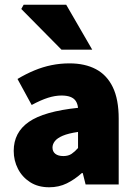

<svg xmlns="http://www.w3.org/2000/svg" viewBox="-20 -780 576 812"><path d="M188 12Q141 12 107.5 -9.5Q74 -31 56 -66Q38 -101 38 -142Q38 -220 102 -264.5Q166 -309 310 -324Q308 -342 300 -353.5Q292 -365 277 -370.5Q262 -376 240 -376Q213 -376 183 -366.5Q153 -357 114 -336L54 -446Q89 -467 125 -482Q161 -497 198 -504.5Q235 -512 274 -512Q339 -512 385.5 -487.5Q432 -463 457 -411.5Q482 -360 482 -278V0H342L330 -48H326Q296 -21 262.5 -4.5Q229 12 188 12ZM248 -120Q269 -120 283 -129.5Q297 -139 310 -154V-222Q269 -216 245.5 -206Q222 -196 212 -183Q202 -170 202 -156Q202 -139 214 -129.5Q226 -120 248 -120ZM240 -570 70 -742 80 -760H260L370 -570Z"/></svg>

Font: Mada Black
Style: Regular
Weight: 900
Designer: Khaled Hosny
Version: Version 1.5